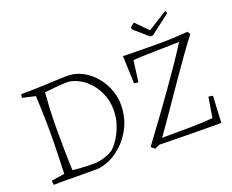

<svg xmlns="http://www.w3.org/2000/svg" viewBox="-131 -1055 1553 1287"><g transform="rotate(-20 645.5 -411.5)"><path d="M245 6Q209 6 154.5 5Q100 4 52 6Q48 -8 48 -25L142 -39Q144 -103 146.5 -181.5Q149 -260 149 -341Q149 -414 146.5 -482Q144 -550 142 -594L50 -615Q50 -625 51.5 -632Q53 -639 54 -640Q122 -640 187.5 -642.5Q253 -645 305 -647.5Q357 -650 385 -650Q441 -650 491 -624Q541 -598 578.5 -554.5Q616 -511 637 -457Q658 -403 658 -346Q658 -253 617.5 -178Q577 -103 517 -58Q481 -29 442 -13.5Q403 2 368 6ZM368 -36Q436 -42 492 -77Q520 -103 544.5 -142Q569 -181 584.5 -229Q600 -277 600 -330Q600 -399 571.5 -458.5Q543 -518 494 -558.5Q445 -599 381 -610Q341 -610 301 -606.5Q261 -603 208 -597Q205 -558 201 -491.5Q197 -425 197 -340Q197 -271 198 -190.5Q199 -110 202 -44Q220 -41 253 -39Q286 -37 318 -36Q350 -35 368 -36ZM772 11 748 -11Q806 -89 866 -171.5Q926 -254 982.5 -333.5Q1039 -413 1086.5 -483Q1134 -553 1168 -607Q1105 -605 1040.5 -604Q976 -603 922.5 -601.5Q869 -600 839 -597L819 -446Q802 -446 789 -451L782 -646Q840 -645 903.5 -644Q967 -643 1022 -643Q1080 -643 1130.5 -645Q1181 -647 1244 -652L1256 -630Q1218 -582 1168 -511.5Q1118 -441 1061.5 -359.5Q1005 -278 948.5 -195.5Q892 -113 841 -42Q961 -42 1055.5 -43.5Q1150 -45 1203 -51L1227 -195Q1243 -195 1258 -190L1248 0Q1197 0 1138 -0.5Q1079 -1 1019 -1.5Q959 -2 904.5 -3Q850 -4 808 -5ZM998 -708 899 -795V-809Q905 -816 912 -822Q919 -828 927 -833L1012 -747L1151 -834Q1153 -832 1155.5 -825.5Q1158 -819 1158 -815L1018 -708Z"/></g></svg>

Font: Labrada Light
Style: Regular
Weight: 300
Designer: Mercedes Jáuregui
Foundry: Omnibus-Type Team
Version: Version 1.000; ttfautohint (v1.8.4.7-5d5b)